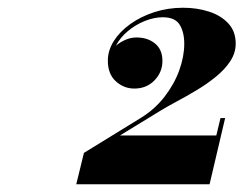

<svg xmlns="http://www.w3.org/2000/svg" viewBox="-20 -933 629 496"><path d="M521.4 -457H177L196.8 -538L344.1 -628.6Q380.1 -650.8 405.1 -683.2Q430.2 -715.6 443.1 -751.4Q456 -787.3 456 -820Q456 -850 444.1 -869.2Q432.3 -888.4 400.2 -888.4Q378.3 -888.4 354.4 -878.9Q330.6 -869.5 310.5 -852.8Q290.4 -836.2 279.3 -814.6Q290.1 -824.2 304.2 -830.2Q318.3 -836.2 332.4 -836.2Q361.5 -836.2 380.5 -820.6Q399.6 -805 399.6 -775.6Q399.6 -746.5 379 -725.3Q358.5 -704.2 327 -704.2Q300 -704.2 279.3 -722.9Q258.6 -741.7 258.6 -776.2Q258.6 -802.6 274 -827Q289.5 -851.5 316.5 -870.8Q343.5 -890.2 378.6 -901.6Q413.7 -913 453 -913Q489.3 -913 520.2 -902.9Q551.1 -892.9 570 -872.3Q588.9 -851.8 588.9 -820.3Q588.9 -796 574.6 -774.5Q560.4 -753.1 537.4 -734.5Q514.5 -715.9 487.9 -700Q461.4 -684.1 436.3 -670.7Q411.3 -657.4 393.3 -646.3L289.8 -583H538.8L549.6 -628H561.6Z"/></svg>

Font: Bodoni* 11pt Fatface
Style: Italic
Weight: 900
Italic angle: -13°
Version: Version 2.3